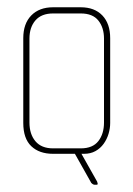

<svg xmlns="http://www.w3.org/2000/svg" viewBox="-20 -424 366 528"><path d="M246 84H240Q236 84 231 79L186 -1H126Q88 -1 66 -22Q44 -43 44 -86V-319Q44 -359 66 -381.5Q88 -404 126 -404H202Q240 -404 261.5 -381.5Q283 -359 283 -319V-86Q283 -71 278.5 -56Q274 -41 265 -28.5Q256 -16 242.5 -8.5Q229 -1 211 -1H204L248 77Q246 73 248 78.5Q250 84 246 84ZM266 -318Q266 -348 250.5 -367.5Q235 -387 202 -387H126Q94 -387 77.5 -368Q61 -349 61 -318V-87Q61 -55 77.5 -35.5Q94 -16 126 -16H202Q235 -16 250.5 -36Q266 -56 266 -87Z"/></svg>

Font: Chathura Thin
Style: Regular
Weight: 250
Designer: Appaji Ambarisha Darbha
Foundry: Aditya Fonts
Version: Version 1.001 2016